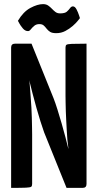

<svg xmlns="http://www.w3.org/2000/svg" viewBox="-20 -912 475 932"><path d="M303 0 194 -270Q186 -292 176.5 -322.5Q167 -353 157 -388Q147 -423 138.5 -456.5Q130 -490 123 -518Q116 -546 111.5 -563Q107 -580 107 -580L48 -640L53 -700H133L240 -435Q249 -412 259 -380Q269 -348 279 -313.5Q289 -279 297.5 -246.5Q306 -214 312.5 -187Q319 -160 323 -144Q327 -128 327 -128L389 -60L381 0ZM34 0V-681Q34 -700 53 -700L136 -681L121 -529Q124 -510 125.5 -487.5Q127 -465 129 -439.5Q131 -414 132.5 -389Q134 -364 134.5 -340Q135 -316 135.5 -295.5Q136 -275 136 -260V-19Q136 -9 131.5 -5.5Q127 -2 106 -1Q85 0 34 0ZM381 0 298 -19 312 -192Q309 -212 307 -234.5Q305 -257 304 -280.5Q303 -304 301.5 -326.5Q300 -349 299.5 -371Q299 -393 298.5 -412Q298 -431 298 -447V-681Q298 -691 302.5 -694.5Q307 -698 328.5 -699Q350 -700 400 -700V-19Q400 0 381 0ZM253 -751Q233 -751 223 -757.5Q213 -764 206.5 -772.5Q200 -781 192.5 -788Q185 -795 171 -795Q156 -795 146 -786.5Q136 -778 129.5 -769.5Q123 -761 116 -761Q102 -761 91 -774Q80 -787 73.5 -799Q67 -811 67 -811Q93 -855 127.5 -873.5Q162 -892 189 -892Q204 -892 214 -885Q224 -878 232 -869.5Q240 -861 249 -854Q258 -847 272 -847Q295 -847 304.5 -855.5Q314 -864 320 -872.5Q326 -881 334 -881Q344 -881 351.5 -866.5Q359 -852 363.5 -838Q368 -824 368 -824Q367 -823 358 -811.5Q349 -800 333 -786Q317 -772 297 -761.5Q277 -751 253 -751Z"/></svg>

Font: Yanone Kaffeesatz ExtraLight SemiBold
Style: Regular
Weight: 600
Version: Version 2.003